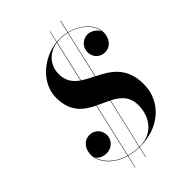

<svg xmlns="http://www.w3.org/2000/svg" viewBox="-264 -933 1116 1116"><g transform="rotate(-45 294.0 -375.0)"><path d="M369.5 -830 353 -758.5C234 -746 122.5 -650 122.5 -532.5C122.5 -414.5 186 -368.5 255.5 -334.5L178.5 -0.5C92 -25.5 46.5 -83 35.5 -131C46 -106.5 75 -95.5 104 -95.5C142 -95.5 179 -125 179 -168.5C179 -216.5 142 -242 107.5 -242C60 -242 30.5 -202.5 30.5 -152.5C30.5 -101.5 76 -27 178 2L160 80H162.5L180.5 3C204.5 9.5 231.5 13.5 261.5 14.5L246.5 80H249L264 14.5C267 14.5 269.5 14.5 272.5 14.5C417.5 14.5 539.5 -80.5 539.5 -227.5C539.5 -369.5 454 -417.5 373 -458.5L440 -750C519 -730.5 577.5 -674.5 584 -617C575.5 -639 543 -663.5 512.5 -663.5C475 -663.5 439 -634 439 -590.5C439 -541.5 476 -517 510 -517C558 -517 587.5 -555.5 587.5 -606.5C587.5 -671.5 522.5 -731.5 440.5 -752.5L458.5 -830H455.5L438 -753C419 -757.5 399.5 -760 379.5 -760C371.5 -760 363.5 -759.5 355.5 -759L372 -830ZM379.5 -757.5C399.5 -757.5 419 -755 437.5 -750.5L370.5 -460C344 -473 318.5 -486 296.5 -501L355 -756C363 -757 371 -757.5 379.5 -757.5ZM230.5 -618C230.5 -685.5 276 -744 352 -755.5L294 -502.5C256.5 -529 230.5 -562.5 230.5 -618ZM181 0.5 258 -333.5C283 -321 309.5 -310.5 333.5 -298L262 12C232 11 205 7 181 0.5ZM431 -162.5C431 -68.5 372 12 272.5 12C270 12 267.5 12 264.5 12L336 -297C389 -270 431 -235.5 431 -162.5Z"/></g></svg>

Font: Bodoni* 72pt Medium
Style: Italic
Weight: 500
Italic angle: -13°
Version: Version 2.3